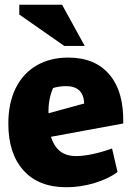

<svg xmlns="http://www.w3.org/2000/svg" viewBox="-20 -775 561 807"><path d="M15 -255Q15 -342 46 -404.5Q77 -467 134 -500Q191 -533 267 -533Q380 -533 440.5 -461Q501 -389 498 -256L194 -200Q208 -158 233.5 -138.5Q259 -119 301 -119Q330 -119 370 -127.5Q410 -136 451 -151L474 -52Q437 -24 378 -6Q319 12 259 12Q142 12 78.5 -59Q15 -130 15 -255ZM334 -340Q332 -378 312.5 -395.5Q293 -413 258 -413Q229 -413 203 -405Q182 -356 184 -299ZM61 -714V-755H241L336 -582H250Z"/></svg>

Font: Suez One
Style: Regular
Weight: 400
Version: Version 1.000